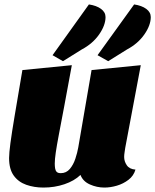

<svg xmlns="http://www.w3.org/2000/svg" viewBox="-20 -826 700 866"><path d="M176 20Q134 20 98.5 7.5Q63 -5 42 -34Q21 -63 21 -113Q21 -135 27 -180.5Q33 -226 46.5 -306Q60 -386 81 -510L304 -532Q284 -422 269.5 -345.5Q255 -269 245.5 -219Q236 -169 231.5 -138Q227 -107 227 -88Q227 -77 228.5 -67Q230 -57 235.5 -51Q241 -45 254 -45Q279 -45 295 -64Q311 -83 320 -110.5Q329 -138 333 -161L393 -510L615 -532L545 -160Q544 -152 542 -140Q540 -128 540 -118Q540 -98 552 -80.5Q564 -63 591 -61Q583 -33 559.5 -15Q536 3 507 11.5Q478 20 451 20Q417 20 385.5 6Q354 -8 343 -37Q315 -10 270.5 5Q226 20 176 20ZM468 -550 420 -577 585 -806Q619 -801 639.5 -786Q660 -771 660 -749Q660 -712 631 -670.5Q602 -629 553 -603ZM264 -550 217 -577 381 -806Q415 -801 435.5 -786Q456 -771 456 -749Q456 -712 427 -670.5Q398 -629 349 -603Z"/></svg>

Font: Sansita Swashed Light Black
Style: Regular
Weight: 900
Version: Version 1.003